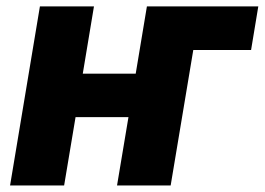

<svg xmlns="http://www.w3.org/2000/svg" viewBox="-20 -565 807 585"><path d="M101.6 -545.5H266.3L232.2 -340.6H393.5L427.6 -545.5H767L745 -412.6H568.9L500 0H336.6L371.4 -208.1H210.2L175.4 0H10.7Z"/></svg>

Font: Inter P Extra Bold
Style: Italic
Weight: 800
Italic angle: 9.39999°
Designer: Rasmus Andersson
Foundry: rsms
Version: Version 3.018;git-588b23468